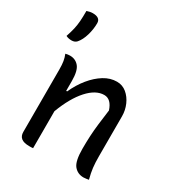

<svg xmlns="http://www.w3.org/2000/svg" viewBox="-189 -925 977 1053"><g transform="rotate(30 300.0 -399.0)"><path d="M177 3Q170 4 164.5 4Q159 4 153 4Q118 4 102 -9Q86 -22 86 -47V-442Q86 -473 82.5 -494Q79 -515 71 -534Q78 -536 85 -537Q92 -538 99 -538Q134 -538 155.5 -512.5Q177 -487 177 -422V-360H183Q207 -413 240.5 -454Q274 -495 313 -519Q352 -543 394 -543Q429 -543 455.5 -521Q482 -499 497 -464.5Q512 -430 512 -392V-139Q512 -98 515.5 -68Q519 -38 529 0Q521 1 513 2.5Q505 4 496 4Q459 4 436 -23.5Q413 -51 413 -130Q413 -173 415 -211Q417 -249 422 -290.5Q427 -332 434 -384Q414 -445 370 -445Q317 -445 266 -388.5Q215 -332 177 -231ZM91 -802Q139 -802 139 -766Q139 -728 127.5 -689Q116 -650 96 -627Q84 -614 64 -614Q43 -614 28 -622Q39 -655 44.5 -679Q50 -703 52 -729.5Q54 -756 54 -795Q74 -802 91 -802Z"/></g></svg>

Font: Recursive Sn Csl St
Style: Regular
Weight: 400
Version: Version 1.079;hotconv 1.0.112;makeotfexe 2.5.65598; ttfautoh